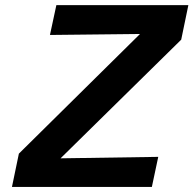

<svg xmlns="http://www.w3.org/2000/svg" viewBox="-20 -740 766 760"><path d="M27.3 0 54.7 -131.8 534.2 -605.5 177.7 -601.6 203.1 -719.7H725.6L697.3 -583L219.7 -113.3L606.4 -119.1L581.1 0Z"/></svg>

Font: FreeUniversal
Style: BoldItalic
Weight: 700
Italic angle: -11°
Version: Version 1.001 March 22, 2017